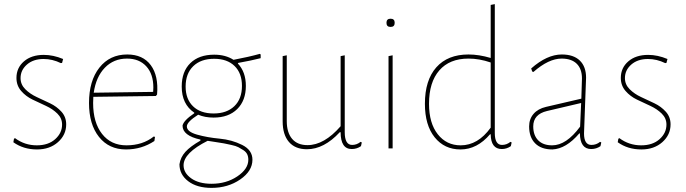

<svg xmlns="http://www.w3.org/2000/svg" viewBox="-20 -722 3337 934"><path d="M193 -455Q239 -455 287 -435L282 -416L276 -415Q235 -435 192 -435Q142 -435 111 -408Q80 -381 80 -342Q80 -311 103 -288Q126 -265 158.5 -250Q191 -235 223.5 -219.5Q256 -204 279 -178.5Q302 -153 302 -117Q302 -66 262 -30.5Q222 5 160 5Q94 5 45 -30L48 -47L53 -50Q100 -15 159 -15Q215 -15 248.5 -45Q282 -75 282 -116Q282 -147 259 -169.5Q236 -192 203.5 -207Q171 -222 138.5 -237.5Q106 -253 83 -279.5Q60 -306 60 -343Q60 -392 96.5 -423.5Q133 -455 193 -455Z M593 5Q510 5 461.5 -56Q413 -117 413 -221Q413 -329 463.5 -393Q514 -457 599 -457Q675 -457 713.5 -405Q752 -353 744 -262L738 -255L434 -251Q433 -242 433 -221Q433 -126 476.5 -70.5Q520 -15 595 -15Q674 -15 728 -58L734 -56L731 -36Q669 5 593 5ZM598 -437Q533 -437 490 -392.5Q447 -348 436 -271L725 -275L726 -296Q726 -362 691.5 -399.5Q657 -437 598 -437Z M1022 -456Q1077 -456 1116 -431Q1190 -445 1244 -460L1248 -457V-439Q1201 -427 1139 -416L1137 -413Q1176 -372 1176 -304Q1176 -233 1134 -191.5Q1092 -150 1019 -150Q977 -150 944 -164Q889 -129 889 -107Q889 -81 939 -67Q989 -53 1048.5 -47.5Q1108 -42 1158 -17Q1208 8 1208 55Q1208 110 1148.5 151Q1089 192 1009 192Q938 192 895.5 159.5Q853 127 853 77Q858 43 882 16.5Q906 -10 955 -38V-43Q868 -62 868 -111Q873 -136 925 -171V-174Q864 -215 864 -301Q864 -374 906 -415Q948 -456 1022 -456ZM1022 -436Q957 -436 920 -400Q883 -364 883 -301Q883 -240 919 -205Q955 -170 1019 -170Q1083 -170 1120 -205.5Q1157 -241 1157 -304Q1157 -366 1121 -401Q1085 -436 1022 -436ZM873 82Q873 119 910 145.5Q947 172 1009 172Q1081 172 1134.5 136Q1188 100 1188 55Q1188 40 1182.5 28.5Q1177 17 1164 8.5Q1151 0 1139.5 -6Q1128 -12 1105 -17Q1082 -22 1069.5 -24.5Q1057 -27 1029 -31Q1001 -35 990 -37Q873 22 873 82Z M1473 4Q1416 4 1385.5 -31.5Q1355 -67 1355 -132V-449L1375 -453V-133Q1375 -77 1401 -46.5Q1427 -16 1476 -16Q1557 -16 1637 -108V-449L1657 -453V-79Q1657 -17 1693 -17Q1716 -17 1734 -32L1740 -29L1736 -11Q1716 3 1691 3Q1637 3 1637 -79H1633Q1556 4 1473 4Z M1860 -611Q1860 -631 1880 -631Q1900 -631 1900 -611Q1900 -591 1880 -591Q1860 -591 1860 -611ZM1870 0V-449L1890 -453V0Z M2387 -702V-75Q2387 -17 2422 -17Q2445 -17 2463 -32L2469 -29L2465 -11Q2445 3 2421 3Q2368 3 2367 -69H2364Q2301 5 2220 5Q2142 5 2094.5 -54Q2047 -113 2047 -217Q2047 -332 2102.5 -394.5Q2158 -457 2259 -457Q2310 -457 2367 -440V-698ZM2259 -437Q2167 -437 2117 -379.5Q2067 -322 2067 -217Q2067 -123 2109.5 -69Q2152 -15 2221 -15Q2305 -15 2367 -101V-418Q2312 -437 2259 -437Z M2713 -457Q2770 -457 2800.5 -427.5Q2831 -398 2831 -344Q2831 -332 2826 -209Q2821 -86 2821 -73Q2821 -17 2857 -17Q2881 -17 2899 -32L2905 -29L2901 -11Q2881 3 2856 3Q2802 3 2801 -73H2798Q2734 2 2667 5Q2613 5 2583.5 -24.5Q2554 -54 2554 -107Q2554 -143 2575.5 -168Q2597 -193 2636 -202L2808 -242L2811 -340Q2811 -387 2785.5 -412Q2760 -437 2712 -437Q2649 -437 2575 -372L2569 -374L2564 -389Q2641 -457 2713 -457ZM2807 -221 2641 -182Q2574 -166 2574 -107Q2574 -64 2598 -39.5Q2622 -15 2666 -15Q2735 -15 2802 -106Z M3133 -455Q3179 -455 3227 -435L3222 -416L3216 -415Q3175 -435 3132 -435Q3082 -435 3051 -408Q3020 -381 3020 -342Q3020 -311 3043 -288Q3066 -265 3098.5 -250Q3131 -235 3163.5 -219.5Q3196 -204 3219 -178.5Q3242 -153 3242 -117Q3242 -66 3202 -30.5Q3162 5 3100 5Q3034 5 2985 -30L2988 -47L2993 -50Q3040 -15 3099 -15Q3155 -15 3188.5 -45Q3222 -75 3222 -116Q3222 -147 3199 -169.5Q3176 -192 3143.5 -207Q3111 -222 3078.5 -237.5Q3046 -253 3023 -279.5Q3000 -306 3000 -343Q3000 -392 3036.5 -423.5Q3073 -455 3133 -455Z"/></svg>

Font: Alegreya Sans SC Thin
Style: Regular
Weight: 100
Designer: Juan Pablo del Peral
Foundry: Huerta Tipografica
Version: Version 2.007